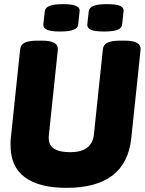

<svg xmlns="http://www.w3.org/2000/svg" viewBox="-20 -898 698 926"><path d="M301 8Q169 8 100 -43Q31 -94 31 -196Q31 -204 31 -212.5Q31 -221 32 -230L77 -659Q79 -682 99 -692Q119 -702 161 -702H183Q263 -702 259 -658L216 -250Q215 -242 215 -238Q215 -234 215 -231Q215 -164 319 -164Q424 -164 433 -250L476 -659Q478 -682 498 -692Q518 -702 560 -702H582Q662 -702 658 -658L613 -230Q587 8 301 8ZM482 -746Q437 -746 418.5 -754.5Q400 -763 401 -780L408 -844Q410 -861 430.5 -869.5Q451 -878 496 -878Q541 -878 559.5 -869.5Q578 -861 576 -844L569 -780Q568 -763 547.5 -754.5Q527 -746 482 -746ZM270 -746Q226 -746 207 -754.5Q188 -763 189 -780L196 -844Q198 -861 219 -869.5Q240 -878 284 -878Q328 -878 347 -869.5Q366 -861 364 -844L357 -780Q356 -763 335 -754.5Q314 -746 270 -746Z"/></svg>

Font: Asap Semi Condensed Semi Condensed Black
Style: Italic
Weight: 900
Width: 4
Italic angle: -6°
Designer: Pablo Cosgaya
Foundry: Omnibus-Type
Version: Version 3.001; ttfautohint (v1.8.4.7-5d5b)